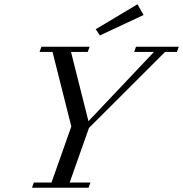

<svg xmlns="http://www.w3.org/2000/svg" viewBox="-20 -883 861 903"><path d="M449.7 -716.3 430.2 -745.6 626.5 -862.8 655.3 -812.5ZM130.4 0 139.2 -24.4H222.2L315.4 -288.1L227.1 -638.7H166L174.8 -663.1H401.4L392.6 -638.7H314L396 -313L704.1 -638.7H610.8L619.6 -663.1H820.8L812 -638.7H756.3L398.4 -281.2L307.6 -24.4H405.3L396.5 0Z"/></svg>

Font: Elstob 18pt
Style: Italic
Weight: 400
Italic angle: -20°
Designer: Peter S. Baker
Version: Version 1.015